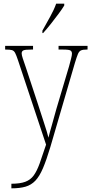

<svg xmlns="http://www.w3.org/2000/svg" viewBox="-20 -786 497 1046"><path d="M42 215Q89 215 117.5 204.5Q146 194 163.5 170Q181 146 196 104.5Q211 63 231 2L78 -458Q69 -485 62.5 -497.5Q56 -510 45 -513Q34 -516 10 -516H8V-536H160V-516H151Q117 -516 107.5 -511.5Q98 -507 98 -495Q98 -486 104 -468Q110 -450 121 -418L186 -221Q204 -164 220.5 -114.5Q237 -65 244 -36Q251 -65 262.5 -104Q274 -143 287 -192L356 -424Q362 -447 367 -465.5Q372 -484 372 -494Q372 -505 364.5 -510.5Q357 -516 323 -516H299V-536H457V-516H453Q432 -516 421.5 -511.5Q411 -507 404.5 -491.5Q398 -476 388 -443L254 16Q233 86 214 130.5Q195 175 172.5 198.5Q150 222 119 231Q88 240 43 240H42ZM211 -619Q233 -659 253.5 -695.5Q274 -732 286 -766H330V-756Q320 -739 300 -712Q280 -685 257.5 -656.5Q235 -628 215 -606H211Z"/></svg>

Font: Noto Serif Tamil Condensed Thin
Style: Italic
Weight: 100
Width: 3
Italic angle: -12°
Designer: Indian Type Foundry, Tom Grace, and the Monotype Design Team
Foundry: Monotype Imaging Inc.
Version: Version 2.003; ttfautohint (v1.8.4.7-5d5b)